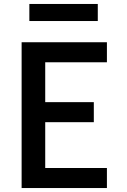

<svg xmlns="http://www.w3.org/2000/svg" viewBox="-20 -948 640 968"><path d="M89 0V-735H519V-634H208V-433H453V-332H208V-101H519V0ZM128 -842V-928H473V-842Z"/></svg>

Font: Iosevka Extended
Style: Bold
Weight: 700
Width: 7
Monospace: yes
Designer: Belleve Invis
Foundry: Belleve Invis
Version: Version 32.5.0; ttfautohint (v1.8.4)